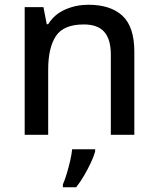

<svg xmlns="http://www.w3.org/2000/svg" viewBox="-20 -568 666 809"><path d="M352 -548Q446 -548 496 -501.5Q546 -455 546 -350V0H447V-338Q447 -402 419.5 -433.5Q392 -465 333 -465Q248 -465 215.5 -416Q183 -367 183 -274V0H84V-538H163L177 -466H183Q209 -508 255 -528Q301 -548 352 -548ZM381 70Q376 89 363.5 116Q351 143 335 170.5Q319 198 301 221H245V209Q253 191 261 164.5Q269 138 275.5 110Q282 82 284 61H381Z"/></svg>

Font: Noto Sans New Tai Lue Medium
Style: Regular
Weight: 500
Version: Version 2.003